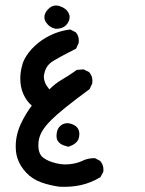

<svg xmlns="http://www.w3.org/2000/svg" viewBox="-20 -371 540 716"><path d="M45.4 220.2Q38.6 200.2 38.6 174.3Q38.6 128.9 61 84Q76.7 51.8 98.6 22.9Q78.6 5.9 67.1 -20.3Q55.7 -46.4 55.7 -77.1Q55.7 -100.6 61.5 -123Q64.9 -138.7 71.3 -150.4Q84.5 -175.8 109.4 -199.5Q134.3 -223.1 168 -239.5Q201.7 -255.9 241.7 -261.2L262.7 -250.5L263.7 -249Q273.9 -237.3 273.9 -219.2Q273.9 -215.8 273.4 -210.9L263.7 -189.5Q222.2 -168.5 204.1 -158.4Q186 -148.4 180.7 -145Q170.4 -139.2 164.1 -132.8Q149.4 -118.2 145 -95.7Q143.6 -89.8 143.6 -85.4Q143.6 -61.5 164.1 -37.6Q185.1 -59.1 211.9 -74.7Q238.8 -90.3 266.6 -110.4L291.5 -112.3L312.5 -102.1L313.5 -100.6Q324.7 -87.4 324.7 -69.3Q324.7 -64.9 323.7 -59.1L314 -38.6Q207 40 170.9 76.7Q144.5 103 133.8 124.5Q123 146 123 169.9Q123 204.1 141.8 217.5Q160.6 231 187.5 237.3Q206.5 242.2 225.1 242.2Q232.9 242.2 240.7 241.2Q267.6 238.3 287.6 228.5Q307.6 218.8 332 218.8H334L353.5 229L354.5 230.5Q365.7 243.2 365.7 261.7Q365.7 265.1 365.2 270L354.5 289.6Q319.3 311 281.2 319.3Q251.5 325.7 218.3 325.7Q206.1 325.7 201.2 325.2Q165 320.3 133.8 309.1Q100.1 296.9 77.4 272.5Q54.7 248 45.4 220.2ZM191.9 146.5Q190.9 142.1 190.9 139.4Q190.9 136.7 190.9 134.5Q190.9 132.3 191.2 128.4Q191.4 124.5 192.4 120.6Q193.4 116.7 194.8 112.8Q198.7 103.5 206.5 97.2Q217.3 88.4 231.4 88.4Q238.3 88.4 245.1 90.8Q275.9 100.1 275.9 128.9Q275.9 136.7 273.4 145.5Q267.1 165 237.8 175.3L235.8 176.3Q222.7 173.3 214.4 169.9Q196.3 162.1 191.9 146.5ZM145.5 -306.6Q145.5 -322.8 160.2 -337.4Q173.3 -350.6 189 -350.6Q195.3 -350.6 202.6 -348.1Q227.1 -340.3 235.8 -322.3Q239.7 -314.9 239.7 -308.1Q239.7 -294.9 231.4 -283.2Q217.8 -263.7 188.5 -263.7H187.5Q164.1 -268.6 151.4 -288.1Q145.5 -297.4 145.5 -306.6Z"/></svg>

Font: Bakudai
Style: Bold
Weight: 700
Version: Version 1.48